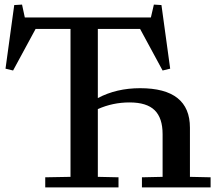

<svg xmlns="http://www.w3.org/2000/svg" viewBox="-20 -816 949 836"><path d="M807 -260V-46L897 -44V0H598V-44L688 -46V-232Q688 -302 653.5 -336Q619 -370 544 -370Q471 -370 406 -341V-46L496 -44V0H177V-44L287 -46V-690H135L37 -509L4 -517L42 -794L76 -796L88 -740H637L650 -796L683 -794L721 -517L688 -509L590 -690H406V-389Q487 -432 590 -432Q807 -432 807 -260Z"/></svg>

Font: Minipax
Style: Bold
Weight: 500
Designer: Raphaël Ronot, Igor Stepanchenko (Cyrillic)
Foundry: steppetype
Version: Version 1.002